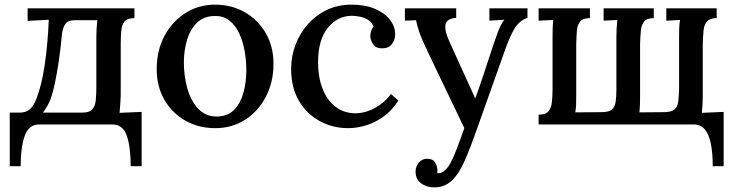

<svg xmlns="http://www.w3.org/2000/svg" viewBox="-20 -536 3164 827"><path d="M22 180V-51H66Q90 -51 106.5 -63.5Q123 -76 137 -111Q148 -139 157 -175.5Q166 -212 172.5 -256Q179 -300 183.5 -349Q188 -398 190 -451L99 -446V-500H559V-458Q529 -458 517 -444Q505 -430 502.5 -405Q500 -380 500 -347V-124Q499 -106 498 -87.5Q497 -69 495 -50L590 -54V180H543Q543 99 526.5 49.5Q510 0 463 0H149Q104 0 86.5 49Q69 98 69 180ZM165 -51H335Q365 -51 377.5 -65Q390 -79 392.5 -104.5Q395 -130 395 -162V-376Q395 -394 396 -412Q397 -430 399 -449H303Q274 -449 262.5 -434Q251 -419 247 -390Q241 -325 233 -271.5Q225 -218 216.5 -178Q208 -138 199 -112Q192 -94 183.5 -79Q175 -64 165 -51Z M907 16Q836 16 779 -16Q722 -48 688.5 -105.5Q655 -163 655 -238Q655 -319 688.5 -381.5Q722 -444 779 -480Q836 -516 906 -516Q977 -516 1034 -483.5Q1091 -451 1124.5 -393.5Q1158 -336 1158 -261Q1158 -182 1125 -119Q1092 -56 1035.5 -20Q979 16 907 16ZM914 -34Q962 -35 989.5 -64Q1017 -93 1029 -138.5Q1041 -184 1041 -233Q1041 -276 1033.5 -317.5Q1026 -359 1010 -393Q994 -427 968 -447.5Q942 -468 905 -467Q858 -467 828.5 -438Q799 -409 785.5 -363.5Q772 -318 772 -267Q772 -208 787 -155Q802 -102 833.5 -68Q865 -34 914 -34Z M1480 16Q1413 16 1357 -14.5Q1301 -45 1267.5 -102Q1234 -159 1234 -240Q1234 -294 1253 -343.5Q1272 -393 1306.5 -432Q1341 -471 1388.5 -493.5Q1436 -516 1494 -516Q1553 -516 1595 -498Q1637 -480 1659.5 -451Q1682 -422 1682 -388Q1682 -364 1668 -346Q1654 -328 1628 -328Q1599 -327 1587 -345.5Q1575 -364 1575 -380Q1575 -389 1578 -400.5Q1581 -412 1589 -421Q1581 -442 1563 -452Q1545 -462 1526 -465Q1507 -468 1494 -468Q1433 -467 1391.5 -415.5Q1350 -364 1350 -267Q1350 -205 1368.5 -156Q1387 -107 1423 -78Q1459 -49 1509 -48Q1554 -48 1596 -71.5Q1638 -95 1664 -131L1696 -103Q1667 -58 1629.5 -32Q1592 -6 1553.5 5Q1515 16 1480 16Z M1850 271Q1817 271 1793.5 253.5Q1770 236 1770 203Q1770 182 1783.5 165Q1797 148 1819 148Q1843 147 1853.5 163Q1864 179 1864 196Q1864 199 1864 202Q1864 205 1863 209Q1866 211 1872 210Q1883 209 1896 198Q1909 187 1920 167Q1932 145 1947 106Q1962 67 1980 16L1823 -312Q1796 -368 1785.5 -399.5Q1775 -431 1772 -449L1724 -447V-500H1945V-459H1943Q1902 -455 1898.5 -428Q1895 -401 1917 -354L2027 -112Q2046 -163 2065.5 -223Q2085 -283 2106 -346Q2113 -365 2120.5 -386.5Q2128 -408 2136.5 -426Q2145 -444 2153 -451L2088 -447V-500H2252V-459Q2217 -447 2197.5 -415Q2178 -383 2160 -334L2035 18Q2006 101 1981 157.5Q1956 214 1925.5 242.5Q1895 271 1850 271Z M3050 180Q3050 124 3042 83.5Q3034 43 3016 21.5Q2998 0 2967 0H2300V-42Q2330 -42 2342 -56Q2354 -70 2357 -95Q2360 -120 2360 -153V-376Q2360 -394 2360.5 -413Q2361 -432 2363 -450L2300 -447V-500H2521V-458Q2492 -458 2479.5 -444Q2467 -430 2465 -405Q2463 -380 2462 -347V-124Q2462 -106 2461.5 -88Q2461 -70 2458 -52L2575 -53Q2605 -54 2617 -65.5Q2629 -77 2632 -99Q2635 -121 2635 -153V-376Q2635 -394 2636 -413Q2637 -432 2639 -450L2580 -447V-500H2796V-458Q2767 -458 2755 -444Q2743 -430 2740.5 -405Q2738 -380 2737 -347V-124Q2737 -106 2736.5 -88Q2736 -70 2734 -52L2844 -53Q2874 -54 2886.5 -65.5Q2899 -77 2901.5 -99Q2904 -121 2905 -153V-376Q2905 -394 2905.5 -413Q2906 -432 2909 -450L2850 -447V-500H3067V-458Q3038 -458 3025.5 -444Q3013 -430 3010.5 -405Q3008 -380 3007 -347V-124Q3007 -106 3006 -87.5Q3005 -69 3003 -50L3097 -54V180Z"/></svg>

Font: Lora Medium
Style: Regular
Weight: 500
Designer: Olga Karpushina, Alexei Vanyashin (Cyrillic)
Foundry: Cyreal
Version: Version 3.004